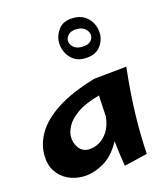

<svg xmlns="http://www.w3.org/2000/svg" viewBox="-115 -849 830 954"><g transform="rotate(-15 300.5 -372.0)"><path d="M195 14Q152 14 116 -3.5Q80 -21 58 -55Q36 -89 36 -140Q36 -197 68.5 -252Q101 -307 175 -355.5Q249 -404 374 -441L543 -458Q528 -323 525.5 -216Q523 -109 529 -13L409 16Q404 -11 399.5 -44.5Q395 -78 391 -115Q354 -46 300 -16Q246 14 195 14ZM187 -194Q187 -159 206 -134Q225 -109 257 -109Q284 -109 311 -124Q338 -139 357 -169Q376 -199 381 -245Q379 -275 377.5 -303Q376 -331 375 -355Q299 -334 258 -304.5Q217 -275 202 -245Q187 -215 187 -194ZM352 -551Q320 -551 297.5 -567Q275 -583 263 -608Q251 -633 251 -659Q251 -697 275.5 -728.5Q300 -760 352 -760Q387 -760 410.5 -744Q434 -728 446.5 -703Q459 -678 459 -650Q459 -613 433.5 -582Q408 -551 352 -551ZM354 -610Q386 -610 400 -623Q414 -636 414 -653Q414 -671 398.5 -686.5Q383 -702 354 -702Q324 -702 310 -687.5Q296 -673 296 -657Q296 -640 311 -625Q326 -610 354 -610Z"/></g></svg>

Font: Marhey SemiBold
Style: Regular
Weight: 600
Designer: Nur Syamsi & Bustanul Arifin
Foundry: Namelatype
Version: Version 1.000; ttfautohint (v1.8.4.7-5d5b)